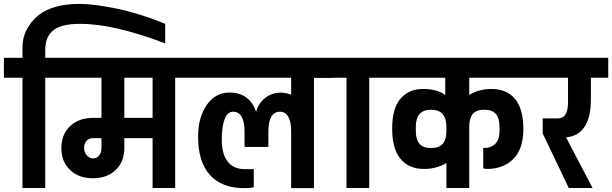

<svg xmlns="http://www.w3.org/2000/svg" viewBox="-32 -983 3200 1004"><path d="M831.9 -858.4V-756.3Q561.7 -858.4 388.8 -858.4Q334.1 -858.4 296.9 -848.4Q259.8 -838.4 240 -818.6Q220.2 -798.9 212.4 -775Q204.6 -751.1 204.6 -718.1V-680.7H300.6V-576.5H204.6V0H85.6V-576.5H-11.7V-680.7H85.6V-737.6Q85.6 -764.1 93.2 -792.1Q100.8 -820.2 121.6 -851.4Q142.5 -882.7 173.5 -906.8Q204.6 -930.9 257 -946.8Q309.3 -962.6 384.9 -962.6Q460.5 -962.6 581.5 -937.2Q702.4 -911.8 831.9 -858.4Z M980.9 -576.5H884V0H765.9V-260.6H618.2V-208.9Q618.2 -137.7 573 -94.3Q527.8 -50.8 453.7 -50.8Q379.7 -50.8 334.3 -94.3Q288.9 -137.7 288.9 -208.7Q288.9 -279.8 334.3 -323.2Q379.7 -366.6 454.4 -366.6H498.7V-576.5H277.2V-680.7H980.9ZM765.9 -366.6V-576.5H618.2V-366.6ZM498.7 -260.6H454.4Q433.1 -260.6 420.5 -246.5Q407.9 -232.4 407.9 -209.6Q407.9 -186.8 421.8 -170.7Q435.7 -154.6 454.8 -154.6Q473.9 -154.6 486.3 -170.1Q498.7 -185.5 498.7 -208.9Z M1706.8 -575.6H1609.9V0.9H1490.4V-299.7Q1490.4 -346.2 1475.5 -372.5Q1460.5 -398.8 1431.8 -398.8Q1371.4 -398.8 1371.4 -293.7V-214.6H1246.7V-293.7Q1246.7 -398.8 1186.4 -398.8Q1157.7 -398.8 1142.7 -360.3Q1127.7 -321.9 1127.7 -250.2Q1127.7 -178.5 1158.1 -138.6Q1188.5 -98.6 1246.7 -98.6H1295V-3.5Q1275 0.9 1245.9 0.9Q1127.7 0.9 1065.8 -67.8Q1003.9 -136.4 1003.9 -267.6Q1003.9 -368.8 1048.9 -434Q1093.8 -499.1 1168.5 -499.1Q1222.8 -499.1 1258 -471.5Q1293.2 -444 1307.1 -397.5Q1315.8 -434.4 1343.4 -461.3Q1371 -488.3 1408.8 -496.1Q1446.6 -503.9 1490.4 -488.3V-576.5H957.4V-680.7H1706.8Z M1994.8 -576.5H1898.8V0H1779.8V-576.5H1682.5V-680.7H1994.8Z M2537.4 -517.8Q2617.3 -517.8 2660.9 -465.9Q2704.6 -414 2704.6 -308.9Q2704.6 -203.7 2652.3 -151.6Q2599.9 -99.5 2512.6 -99.5Q2509.6 -99.5 2503.7 -100.8Q2497.8 -102.1 2494.8 -102.5V-208.9Q2536.9 -208.9 2558.4 -231.3Q2579.9 -253.7 2579.9 -296.3V-321Q2579.9 -364.5 2561 -386.8Q2542.1 -409.2 2500.2 -409.2Q2458.3 -409.2 2440.1 -387.1Q2421.8 -364.9 2421.8 -321V0H2302.3V-131.6Q2284.1 -118.2 2252.4 -108.8Q2220.7 -99.5 2185.1 -99.5Q2106.4 -99.5 2062.6 -152Q2018.7 -204.6 2018.7 -310.6Q2018.7 -416.6 2062.3 -467.2Q2106 -517.8 2179.6 -517.8Q2253.3 -517.8 2296.3 -486.5V-576.5H1971.3V-680.7H2740.2V-576.5H2421.8V-486.5Q2473.9 -517.8 2537.4 -517.8ZM2302.3 -319.3Q2302.3 -409.2 2222.4 -409.2Q2142.5 -409.2 2142.5 -321V-296.3Q2142.5 -253.3 2161.6 -231.1Q2180.7 -208.9 2222.4 -208.9Q2264.1 -208.9 2283.2 -231.1Q2302.3 -253.3 2302.3 -296.3Z M3057.8 -462.6Q3057.8 -370.5 3025 -320.4Q2992.2 -270.2 2927.9 -265L3066.5 0H2942.2L2805.8 -285.4V-364H2887.1Q2938.3 -364 2938.3 -450V-576.5H2716.8V-680.7H3148.6V-576.5H3057.8Z"/></svg>

Font: Puralecka Narrow
Style: Bold
Weight: 700
Designer: Hector Gatti, Marcela Romero, Pablo Cosgaya and Nicolas Silva
Version: Version 1.004;PS 001.004;hotconv 1.0.70;makeotf.lib2.5.58329